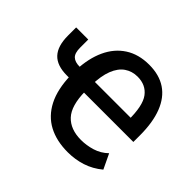

<svg xmlns="http://www.w3.org/2000/svg" viewBox="-125 -655 819 819"><g transform="rotate(45 284.0 -246.0)"><path d="M369 9Q301 9 252 -17Q203 -43 175.5 -96.5Q148 -150 146 -232L164 -220H135Q75 -220 46.5 -250.5Q18 -281 18 -344V-393H91V-344Q91 -311 105 -298Q119 -285 147 -285H161L146 -265Q149 -337 173.5 -390Q198 -443 243 -472Q288 -501 351 -501Q412 -501 453 -473.5Q494 -446 515 -392Q536 -338 536 -260V-220H224L238 -228Q239 -142 273.5 -105Q308 -68 372 -68Q405 -68 438 -78Q471 -88 497 -113L529 -46Q494 -17 453.5 -4Q413 9 369 9ZM352 -430Q319 -430 293.5 -412.5Q268 -395 253.5 -358Q239 -321 238 -263L224 -285H468L455 -268Q456 -358 429 -394Q402 -430 352 -430Z"/></g></svg>

Font: Nunito Sans 10pt Condensed SemiBold
Style: Regular
Weight: 600
Width: 3
Designer: Vernon Adams
Foundry: Vernon Adams
Version: Version 3.101;gftools[0.9.27]